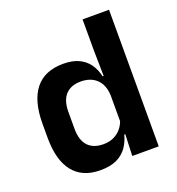

<svg xmlns="http://www.w3.org/2000/svg" viewBox="-124 -761 804 873"><g transform="rotate(-20 278.0 -325.0)"><path d="M215 11.5Q128.5 11.5 83.5 -44.5Q38.5 -100.5 38.5 -209.5V-277Q38.5 -387.5 84 -444.5Q129.5 -501.5 219.5 -501.5Q263.5 -501.5 293.8 -487.5Q324 -473.5 342.8 -447.5Q361.5 -421.5 369 -386.5H406.5L374 -291.5Q373 -326 359.8 -349.8Q346.5 -373.5 323 -386Q299.5 -398.5 267.5 -398.5Q219 -398.5 193.2 -370.5Q167.5 -342.5 167.5 -287V-206Q167.5 -151 193.2 -123Q219 -95 268.5 -95Q296.5 -95 318.5 -105.5Q340.5 -116 355.2 -134.2Q370 -152.5 376.5 -175.5L407 -104H371Q363 -72 345 -45.8Q327 -19.5 295.5 -4Q264 11.5 215 11.5ZM372 0 376.5 -120 374 -148.5V-349L374.5 -369.5L372 -510V-661H500V0Z"/></g></svg>

Font: Anek Gurmukhi Medium SemiBold
Style: Regular
Weight: 600
Version: Version 1.003